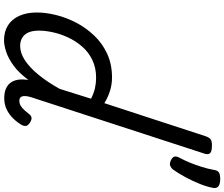

<svg xmlns="http://www.w3.org/2000/svg" viewBox="-100 -996 1113 953"><g transform="rotate(90 456.5 -519.5)"><path d="M180 17Q137 17 106 -2.5Q75 -22 58.5 -59Q42 -96 42 -146Q42 -190 54.5 -241Q67 -292 92.5 -341Q118 -390 156.5 -430.5Q195 -471 247 -495Q299 -519 365 -519Q399 -519 431 -509Q463 -499 492 -481L656 -983Q663 -1003 672.5 -1009Q682 -1015 701 -1015Q732 -1015 740.5 -1005.5Q749 -996 742 -976L463 -119Q454 -90 458 -74.5Q462 -59 480 -59Q494 -59 505.5 -66Q517 -73 527 -84.5Q537 -96 546 -107Q552 -116 562 -119Q572 -122 588 -112Q604 -102 605 -91.5Q606 -81 600 -70Q587 -48 567.5 -28Q548 -8 523 4Q498 16 467 16Q433 16 411 3Q389 -10 380 -35.5Q371 -61 376 -97Q376 -100 376 -100.5Q376 -101 376 -103Q342 -57 306.5 -31Q271 -5 238 6Q205 17 180 17ZM132 -157Q132 -126 140.5 -105.5Q149 -85 166.5 -74Q184 -63 208 -63Q243 -63 279 -86.5Q315 -110 351 -154Q387 -198 421 -259L470 -415Q442 -429 417 -434.5Q392 -440 366 -440Q316 -440 277 -421Q238 -402 210.5 -370Q183 -338 165.5 -300Q148 -262 140 -224.5Q132 -187 132 -157ZM776 -811Q761 -818 757.5 -828Q754 -838 764 -856Q774 -874 786 -902.5Q798 -931 808 -963Q818 -995 823 -1023Q825 -1040 834 -1048Q843 -1056 868 -1056Q892 -1056 903.5 -1048Q915 -1040 913 -1023Q908 -993 893.5 -956.5Q879 -920 860 -884.5Q841 -849 821 -821Q816 -814 804.5 -808.5Q793 -803 776 -811Z"/></g></svg>

Font: Playwrite BE VLG
Style: Regular
Weight: 400
Designer: Veronika Burian, José Scaglione
Foundry: TypeTogether
Version: Version 1.002